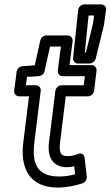

<svg xmlns="http://www.w3.org/2000/svg" viewBox="-20 -810 499 867"><path d="M135 -166 164 -400C166 -415 153 -425 142 -425H97L102 -463L155 -466C168 -467 179 -477 181 -488L206 -600H255L241 -491C239 -476 252 -466 263 -466H363L358 -425H258C243 -425 231 -411 230 -400L201 -166C193 -101 219 -55 282 -55C293 -55 305 -57 315 -59L319 -23C296 -17 274 -13 248 -13C150 -13 123 -67 135 -166ZM85 -166C71 -53 111 37 241 37C284 37 323 27 352 18C364 14 373 1 372 -12L362 -97C359 -123 337 -117 330 -114C319 -109 300 -105 288 -105C257 -105 245 -115 251 -166L277 -375H377C388 -375 403 -385 405 -400L416 -491C417 -502 409 -516 394 -516H294L308 -625C309 -636 301 -650 286 -650H190C178 -650 165 -641 162 -628L137 -515L81 -511C69 -510 57 -500 55 -486L44 -400C43 -389 51 -375 66 -375H111ZM368 -573H363L380 -740H405L400 -704ZM384 -523C395 -523 409 -532 412 -545L450 -699V-702L459 -765C461 -779 450 -790 437 -790H361C347 -790 334 -778 333 -765L310 -548C309 -536 318 -523 332 -523Z"/></svg>

Font: Falling Sky
Style: OuObl
Weight: 400
Designer: Paul D. Hunt
Foundry: Adobe Systems Incorporated
Version: Version 1.02